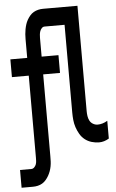

<svg xmlns="http://www.w3.org/2000/svg" viewBox="-62 -777 627 1034"><g transform="rotate(-5 251.5 -260.0)"><path d="M12 215V119H73Q82 119 89 112Q96 105 99 96.5Q102 88 102.5 78.5Q103 69 103 60V-383H12V-479H103V-580Q103 -594 104 -607Q105 -620 107.5 -633.5Q110 -647 114 -659.5Q118 -672 124.5 -683.5Q131 -695 140 -705.5Q149 -716 160.5 -722.5Q172 -729 185 -732Q198 -735 211 -735H397V-165Q397 -152 399 -138.5Q401 -125 407 -113.5Q413 -102 425 -95Q437 -88 450 -88Q463 -88 476.5 -92Q490 -96 503 -104V-8Q490 0 476.5 4Q463 8 450 8Q429 8 409 2Q389 -4 373 -16.5Q357 -29 346.5 -47Q336 -65 329.5 -84.5Q323 -104 321 -124.5Q319 -145 319 -165V-639H211Q202 -639 195.5 -632Q189 -625 186 -616.5Q183 -608 182 -598.5Q181 -589 181 -580V-479H272V-383H181V60Q181 74 180.5 87Q180 100 177.5 113.5Q175 127 170.5 139.5Q166 152 159.5 163.5Q153 175 144 185.5Q135 196 124 202.5Q113 209 100 212Q87 215 73 215Z"/></g></svg>

Font: Iosevka Gothic
Style: Bold
Weight: 700
Monospace: yes
Designer: Belleve Invis
Foundry: Belleve Invis
Version: Version 15.5.1; ttfautohint (v1.8.4)